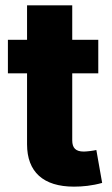

<svg xmlns="http://www.w3.org/2000/svg" viewBox="-20 -696 422 724"><path d="M350.6 -545.9H252.4V-675.8H82V-545.9H9.8V-419.4H82V-151.9C82 -47.9 143.1 7.8 258.8 7.8C291 7.8 327.1 4.4 365.2 -6.3L343.3 -130.4C334 -127.9 307.6 -124.5 295.9 -124.5C265.1 -124.5 252.4 -138.2 252.4 -167V-419.4H350.6Z"/></svg>

Font: Inter ExtraBold
Style: Regular
Weight: 800
Designer: Rasmus Andersson
Foundry: rsms
Version: Version 4.001;git-9221beed3